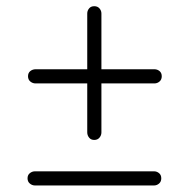

<svg xmlns="http://www.w3.org/2000/svg" viewBox="-20 -660 589 603"><path d="M68 -420.5Q68 -431 75.2 -436.8Q82.5 -442.5 92 -442.5H465Q474 -442.5 481 -436.8Q488 -431 488 -420.5Q488 -410 481 -404Q474 -398 465 -398H91.5Q82.5 -398 75.2 -404Q68 -410 68 -420.5ZM276 -220.5Q265.5 -220.5 259.8 -227.8Q254 -235 254 -244.5V-617.5Q254 -626.5 259.8 -633.5Q265.5 -640.5 276 -640.5Q286.5 -640.5 292.5 -633.5Q298.5 -626.5 298.5 -617.5V-244Q298.5 -235 292.5 -227.8Q286.5 -220.5 276 -220.5ZM66.5 -100Q66.5 -110.5 73.8 -116.2Q81 -122 90.5 -122H463.5Q472.5 -122 479.5 -116.2Q486.5 -110.5 486.5 -100Q486.5 -89.5 479.5 -83.5Q472.5 -77.5 463.5 -77.5H90Q81 -77.5 73.8 -83.5Q66.5 -89.5 66.5 -100Z"/></svg>

Font: Fraunces 28pt
Style: Regular
Weight: 400
Version: Version 1.000;[b76b70a41]